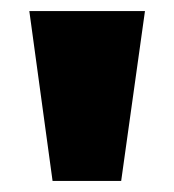

<svg xmlns="http://www.w3.org/2000/svg" viewBox="-20 -725 314 347"><path d="M75 -398 33 -705H242L199 -398Z"/></svg>

Font: Nunito Sans 9pt Black
Style: Regular
Weight: 900
Version: Version 3.101;gftools[0.9.27]